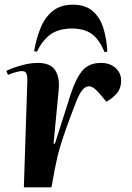

<svg xmlns="http://www.w3.org/2000/svg" viewBox="-20 -801 566 821"><path d="M97 -459Q97 -476 93 -486.5Q89 -497 74 -497Q65 -497 51.5 -493.5Q38 -490 14 -481L7 -498Q31 -510 69.5 -521Q108 -532 142 -532Q195 -532 215.5 -501.5Q236 -471 231 -417L209 -187H215L281 -394Q303 -463 331 -497.5Q359 -532 412 -532Q450 -532 474 -510.5Q498 -489 498 -456Q498 -424 480 -402.5Q462 -381 435 -366L402 -405Q378 -432 361 -432Q352 -432 342 -425.5Q332 -419 320 -397.5Q308 -376 292 -330Q272 -278 259.5 -242Q247 -206 239 -179.5Q231 -153 225.5 -130Q220 -107 215 -81L200 0H82ZM292 -781Q345 -781 376.5 -753.5Q408 -726 422 -680.5Q436 -635 439 -581L427 -578Q404 -634 371.5 -656.5Q339 -679 288 -679Q232 -679 197 -654.5Q162 -630 138 -580L126 -582Q135 -636 153.5 -681.5Q172 -727 205.5 -754Q239 -781 292 -781Z"/></svg>

Font: Literata 72pt
Style: Bold Italic
Weight: 700
Italic angle: -2°
Designer: Latin by Veronika Burian and Jose Scaglione. Greek by Irene Vlachou. Cyrillic by Vera Evstafieva
Foundry: TypeTogether
Version: Version 3.002